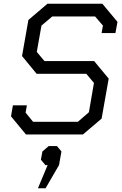

<svg xmlns="http://www.w3.org/2000/svg" viewBox="-20 -720 653 1028"><path d="M39 -97 49 -156H124L117 -117L157 -68H397L456 -119L483 -276L442 -325H176L98 -420L132 -613L234 -700H528L609 -603L598 -543H524L531 -583L489 -632H260L202 -583L177 -442L218 -393H484L562 -299L524 -85L424 0H119ZM235 164H223L199 135L207 91L241 62H285L309 91L296 164L224 288H183Z"/></svg>

Font: Chakra Petch
Style: Italic
Weight: 400
Italic angle: -10°
Designer: Katatrad Aksorn Co.,Ltd.
Foundry: Cadson Demak Co.,Ltd.
Version: Version 1.000; ttfautohint (v1.6)